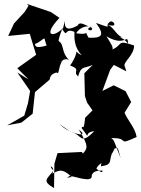

<svg xmlns="http://www.w3.org/2000/svg" viewBox="-20 -631 723 988"><path d="M623 -287C607 -309 670 -343 670 -397C575 -429 619 -401 553 -374C573 -378 545 -415 528 -444C628 -385 636 -466 639 -406C606 -451 578 -433 607 -439C573 -457 566 -492 528 -507C585 -483 572 -522 549 -521C508 -496 574 -479 474 -513C523 -447 501 -434 436 -437C403 -489 458 -446 372 -460C394 -499 451 -505 454 -482C453 -465 407 -482 457 -495C439 -481 393 -531 380 -500C303 -457 313 -512 316 -535C316 -524 311 -515 305 -487C253 -434 197 -445 286 -539L242 -569L118 -611L127 -602L108 -571L52 -510L22 -446L133 -457L166 -349L69 -280L127 -222L69 -258L135 -163L124 -100L105 -36L17 14L90 0L148 -46L160 -157L235 -221C239 -241 246 -251 271 -258C290 -241 274 -304 317 -334C259 -279 312 -349 339 -318C283 -371 324 -411 258 -432C268 -386 262 -385 281 -418C180 -379 161 -384 160 -405C187 -414 197 -431 209 -433C232 -337 257 -374 241 -405C283 -404 229 -408 288 -417C288 -417 267 -396 300 -482C330 -431 309 -491 363 -467C362 -435 361 -388 401 -346C346 -374 401 -382 341 -294C401 -272 351 -264 382 -238C398 -294 409 -276 457 -297L414 -254L417 -137L428 -103L456 -63L418 -25C410 56 406 6 400 28C457 102 401 50 465 44C392 119 402 62 351 50C325 31 382 75 288 9C336 59 450 81 385 36C441 125 428 133 407 159L401 151L276 157L260 211L258 337C195 299 220 293 255 247C218 208 270 228 249 262C274 254 293 225 349 280C319 281 310 301 337 275C362 273 457 315 452 272C461 241 502 249 506 246C511 260 499 257 476 237C492 197 549 204 577 114C558 144 493 198 500 225C569 214 531 197 568 132C589 136 581 111 601 183C563 88 570 93 552 80C654 76 574 124 683 74C676 27 637 -11 621 -51L655 -106L626 -162L565 -192L507 -163L547 -272L566 -297L630 -264Z"/></svg>

Font: Hussar Lance
Style: ExBd
Weight: 700
Foundry: Cannot Into Space Fonts, PlusOne Fonts
Version: Version 2.270